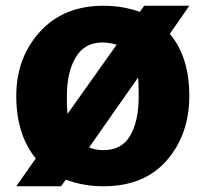

<svg xmlns="http://www.w3.org/2000/svg" viewBox="-20 -610 720 674"><path d="M37.1 43.9 105.5 -53.7Q37.1 -138.7 37.1 -272.9Q37.1 -407.2 120.1 -498.5Q203.1 -589.8 342.8 -589.8Q411.1 -589.8 470.7 -568.4L486.3 -589.8H644.5L576.2 -491.2Q644.5 -410.2 644.5 -273.9Q644.5 -137.7 565.4 -46.9Q486.3 43.9 342.8 43.9Q272.5 43.9 210.9 20.5L194.3 43.9ZM214.8 -250Q214.8 -237.3 216.8 -210L389.6 -453.1Q362.3 -460.9 339.8 -460.9Q277.3 -460.9 246.1 -409.2Q214.8 -357.4 214.8 -272.5ZM293 -92.8Q312.5 -83 343.8 -83Q407.2 -83 437 -133.8Q466.8 -184.6 466.8 -270.5V-278.3Q466.8 -318.4 464.8 -337.9Z"/></svg>

Font: GenEi M Gothic v2 Black
Style: Regular
Weight: 900
Version: Version 2.0